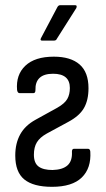

<svg xmlns="http://www.w3.org/2000/svg" viewBox="-20 -714 409 742"><path d="M181 8Q109 8 74 -20.5Q39 -49 39 -113Q39 -160 58 -194.5Q77 -229 117 -251L202 -298Q230 -314 240 -331.5Q250 -349 250 -374Q250 -429 185 -429Q150 -429 133 -413Q116 -397 117 -366Q117 -354 109 -354H56Q48 -354 46 -366Q41 -425 78 -460Q115 -495 188 -495Q253 -495 287.5 -465Q322 -435 322 -373Q322 -327 304.5 -296.5Q287 -266 244 -243L161 -198Q134 -183 122.5 -164Q111 -145 111 -116Q111 -84 129 -70.5Q147 -57 183 -57Q222 -58 241 -75Q260 -92 258 -128Q258 -139 266 -139H320Q328 -139 329 -128Q333 -64 296 -28Q259 8 181 8ZM143 -557Q134 -557 138 -566L202 -687Q206 -694 213 -694H270Q275 -694 276 -691Q277 -688 275 -683L199 -563Q197 -557 187 -557Z"/></svg>

Font: Sofia Sans Condensed
Style: Regular
Weight: 400
Designer: Botio Nikoltchev, Ani Petrova
Foundry: lettersoup
Version: Version 4.100